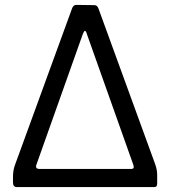

<svg xmlns="http://www.w3.org/2000/svg" viewBox="-20 -763 694 783"><path d="M33 -42Q33 -68 41 -90L274 -729Q279 -743 291 -743L365 -742Q377 -742 382 -727L613 -93Q621 -70 621 -50V-16Q621 -7 618 -3.5Q615 0 608 0H49Q33 0 33 -19ZM516 -74Q529 -74 524 -90L334 -625Q331 -637 326 -637Q323 -637 318 -625L128 -90Q127 -88 127 -84Q127 -74 141 -74Z"/></svg>

Font: Libre Franklin
Style: Regular
Weight: 400
Designer: Pablo Impallari, Rodrigo Fuenzalida
Foundry: Impallari Type
Version: Version 1.001; ttfautohint (v1.4.1)